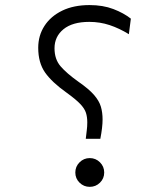

<svg xmlns="http://www.w3.org/2000/svg" viewBox="-20 -723 626 753"><path d="M316.4 -178.7Q318.4 -196.8 320.3 -211.7Q322.3 -226.6 322.3 -243.2Q322.3 -264.2 317.1 -280.5Q312 -296.9 294.7 -315.2Q277.3 -333.5 240.7 -359.9Q183.6 -400.4 156.7 -438.7Q129.9 -477.1 129.9 -535.6Q129.9 -583.5 154.3 -621.3Q178.7 -659.2 223.9 -681.2Q269 -703.1 331.1 -703.1Q383.8 -703.1 424.6 -687.5Q465.3 -671.9 493.2 -649.9L485.4 -588.9Q448.2 -611.8 410.2 -624.5Q372.1 -637.2 330.1 -637.2Q264.2 -637.2 229 -608.4Q193.8 -579.6 193.8 -533.7Q193.8 -490.7 217.5 -463.1Q241.2 -435.5 287.1 -402.8Q328.6 -374 348.9 -350.6Q369.1 -327.1 375.7 -304.4Q382.3 -281.7 382.3 -254.4Q382.3 -224.1 373.5 -178.7ZM332 9.8Q308.6 9.8 292 -6.6Q275.4 -22.9 275.4 -46.4Q275.4 -69.8 292 -86.4Q308.6 -103 332 -103Q355.5 -103 372.1 -86.4Q388.7 -69.8 388.7 -46.4Q388.7 -22.9 372.1 -6.6Q355.5 9.8 332 9.8Z"/></svg>

Font: Cascadia Mono PL Light
Style: Regular
Weight: 300
Monospace: yes
Designer: Aaron Bell
Foundry: Saja Typeworks
Version: Version 2404.023; ttfautohint (v1.8.4)